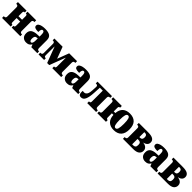

<svg xmlns="http://www.w3.org/2000/svg" viewBox="632 -2560 4585 4585"><g transform="rotate(45 2924.0 -268.0)"><path d="M20 0V-59H38Q58 -59 71.5 -71.5Q85 -84 85 -111V-425Q85 -451 71.5 -464Q58 -477 38 -477H20V-536H312V-477H303Q268 -477 268 -428V-307H389V-428Q389 -477 354 -477H345V-536H637V-477H619Q598 -477 585 -464Q572 -451 572 -425V-111Q572 -84 585 -71.5Q598 -59 619 -59H637V0H345V-59H354Q389 -59 389 -108V-244H268V-108Q268 -59 303 -59H312V0Z M837 10Q773 10 729 -29.5Q685 -69 685 -150Q685 -233 739 -272Q793 -311 896 -315L969 -318V-374Q969 -435 956.5 -459Q944 -483 920 -483Q896 -483 882.5 -459Q869 -435 869 -374Q794 -374 758.5 -390Q723 -406 723 -446Q723 -481 752 -503Q781 -525 829 -535.5Q877 -546 935 -546Q1044 -546 1098.5 -508.5Q1153 -471 1153 -379V-121Q1153 -86 1164.5 -72.5Q1176 -59 1203 -59H1211V0H1008L983 -64H978Q952 -23 920.5 -6.5Q889 10 837 10ZM917 -76Q941 -76 955 -102.5Q969 -129 969 -186V-256L945 -255Q904 -253 888.5 -228Q873 -203 873 -158Q873 -119 884.5 -97.5Q896 -76 917 -76Z M1252 0V-59H1270Q1290 -59 1303.5 -71.5Q1317 -84 1317 -111V-425Q1317 -451 1303.5 -464Q1290 -477 1270 -477H1252V-536H1529L1639 -240L1751 -536H2017V-477H1999Q1979 -477 1965.5 -464Q1952 -451 1952 -425V-111Q1952 -84 1965.5 -71.5Q1979 -59 1999 -59H2017V0H1717V-59H1734Q1769 -59 1769 -108V-400H1765L1613 0H1543L1392 -400H1388V-108Q1388 -59 1422 -59H1440V0Z M2217 10Q2153 10 2109 -29.5Q2065 -69 2065 -150Q2065 -233 2119 -272Q2173 -311 2276 -315L2349 -318V-374Q2349 -435 2336.5 -459Q2324 -483 2300 -483Q2276 -483 2262.5 -459Q2249 -435 2249 -374Q2174 -374 2138.5 -390Q2103 -406 2103 -446Q2103 -481 2132 -503Q2161 -525 2209 -535.5Q2257 -546 2315 -546Q2424 -546 2478.5 -508.5Q2533 -471 2533 -379V-121Q2533 -86 2544.5 -72.5Q2556 -59 2583 -59H2591V0H2388L2363 -64H2358Q2332 -23 2300.5 -6.5Q2269 10 2217 10ZM2297 -76Q2321 -76 2335 -102.5Q2349 -129 2349 -186V-256L2325 -255Q2284 -253 2268.5 -228Q2253 -203 2253 -158Q2253 -119 2264.5 -97.5Q2276 -76 2297 -76Z M2693 10Q2650 10 2631 -16Q2612 -42 2612 -85Q2612 -96 2613 -108Q2614 -120 2616 -133Q2628 -130 2638.5 -128Q2649 -126 2660 -126Q2689 -126 2711.5 -141.5Q2734 -157 2749 -193.5Q2764 -230 2768 -296Q2769 -315 2770.5 -343.5Q2772 -372 2773.5 -396.5Q2775 -421 2775 -427Q2775 -477 2726 -477H2708V-536H3197V-477H3179Q3159 -477 3146 -464Q3133 -451 3133 -425V-111Q3133 -84 3146 -71.5Q3159 -59 3179 -59H3197V0H2897V-59H2915Q2949 -59 2949 -108V-473H2850L2840 -291Q2832 -140 2798 -65Q2764 10 2693 10Z M3796 10Q3679 10 3611.5 -53Q3544 -116 3538 -244H3485V-108Q3485 -59 3520 -59H3529V0H3237V-59H3255Q3275 -59 3288.5 -71.5Q3302 -84 3302 -111V-425Q3302 -451 3288.5 -464Q3275 -477 3255 -477H3237V-536H3529V-477H3520Q3485 -477 3485 -428V-307H3539Q3549 -427 3615.5 -486.5Q3682 -546 3796 -546Q3920 -546 3987.5 -477Q4055 -408 4055 -268Q4055 -128 3987.5 -59Q3920 10 3796 10ZM3796 -53Q3835 -53 3851 -104.5Q3867 -156 3867 -268Q3867 -380 3851 -431.5Q3835 -483 3796 -483Q3758 -483 3742 -431.5Q3726 -380 3726 -268Q3726 -156 3742 -104.5Q3758 -53 3796 -53Z M4103 0V-59H4121Q4141 -59 4154.5 -72Q4168 -85 4168 -111V-425Q4168 -452 4154.5 -464.5Q4141 -477 4121 -477H4103V-536H4420Q4532 -536 4583 -502.5Q4634 -469 4634 -406Q4634 -368 4616.5 -342.5Q4599 -317 4572 -302Q4545 -287 4514 -282V-277Q4545 -275 4577.5 -261Q4610 -247 4632.5 -218.5Q4655 -190 4655 -145Q4655 -79 4605.5 -39.5Q4556 0 4446 0ZM4351 -307H4378Q4411 -307 4428.5 -326.5Q4446 -346 4446 -390Q4446 -434 4428.5 -453.5Q4411 -473 4378 -473H4351ZM4351 -63H4388Q4424 -63 4445.5 -83Q4467 -103 4467 -155Q4467 -207 4445.5 -225.5Q4424 -244 4388 -244H4351Z M4858 10Q4794 10 4750 -29.5Q4706 -69 4706 -150Q4706 -233 4760 -272Q4814 -311 4917 -315L4990 -318V-374Q4990 -435 4977.5 -459Q4965 -483 4941 -483Q4917 -483 4903.5 -459Q4890 -435 4890 -374Q4815 -374 4779.5 -390Q4744 -406 4744 -446Q4744 -481 4773 -503Q4802 -525 4850 -535.5Q4898 -546 4956 -546Q5065 -546 5119.5 -508.5Q5174 -471 5174 -379V-121Q5174 -86 5185.5 -72.5Q5197 -59 5224 -59H5232V0H5029L5004 -64H4999Q4973 -23 4941.5 -6.5Q4910 10 4858 10ZM4938 -76Q4962 -76 4976 -102.5Q4990 -129 4990 -186V-256L4966 -255Q4925 -253 4909.5 -228Q4894 -203 4894 -158Q4894 -119 4905.5 -97.5Q4917 -76 4938 -76Z M5273 0V-59H5291Q5311 -59 5324.5 -72Q5338 -85 5338 -111V-425Q5338 -452 5324.5 -464.5Q5311 -477 5291 -477H5273V-536H5590Q5702 -536 5753 -502.5Q5804 -469 5804 -406Q5804 -368 5786.5 -342.5Q5769 -317 5742 -302Q5715 -287 5684 -282V-277Q5715 -275 5747.5 -261Q5780 -247 5802.5 -218.5Q5825 -190 5825 -145Q5825 -79 5775.5 -39.5Q5726 0 5616 0ZM5521 -307H5548Q5581 -307 5598.5 -326.5Q5616 -346 5616 -390Q5616 -434 5598.5 -453.5Q5581 -473 5548 -473H5521ZM5521 -63H5558Q5594 -63 5615.5 -83Q5637 -103 5637 -155Q5637 -207 5615.5 -225.5Q5594 -244 5558 -244H5521Z"/></g></svg>

Font: Noto Serif SemiCondensed Black
Style: Regular
Weight: 900
Width: 4
Designer: Monotype Design Team
Foundry: Monotype Imaging Inc.
Version: Version 2.014; ttfautohint (v1.8.4.7-5d5b)